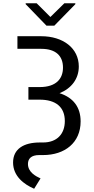

<svg xmlns="http://www.w3.org/2000/svg" viewBox="-20 -952 580 1191"><path d="M235.8 -727.3H88.1V-649.1H235.8C328.1 -649.1 370.7 -603.7 370.7 -532.7C370.7 -464.5 329.5 -411.9 225.9 -411.9H156.2V-333.8H225.9C326.7 -333.8 382.1 -287.6 382.1 -201C382.1 -120 332.4 -68.2 247.2 -68.2H227.3C126.4 -68.2 61.1 -27.7 61.1 56.1C61.1 141.3 129.3 191.8 191.8 218.8L231.5 154.8C203.1 142 153.4 116.5 153.4 65.3C153.4 32.7 173.3 9.9 223 9.9H247.2C382.1 9.9 480.1 -66.8 480.1 -198.9C480.1 -288.4 433.2 -347.3 349.4 -373.9C424 -404.1 468.8 -463.4 468.8 -539.8C468.8 -653.4 370.7 -727.3 235.8 -727.3ZM139.2 -926.1 268.5 -792.6H316.8L447.4 -926.1V-931.8H379.3L292.6 -846.6L207.4 -931.8H139.2Z"/></svg>

Font: Margiela Sans
Style: Regular
Weight: 400
Designer: Stefan Endress, Andreas Faust
Version: Version 1.100;FEAKit 1.0